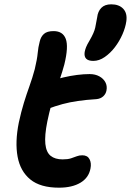

<svg xmlns="http://www.w3.org/2000/svg" viewBox="-20 -856 606 889"><path d="M253 13Q167 13 120.5 -25Q74 -63 61.5 -130.5Q49 -198 67 -288Q78 -339 90.5 -379.5Q103 -420 116.5 -457.5Q130 -495 141 -536Q152 -582 154.5 -610Q157 -638 164 -664Q169 -686 183.5 -699Q198 -712 228 -712Q271 -712 284.5 -676Q298 -640 278 -558Q269 -525 259 -495.5Q249 -466 238 -435.5Q227 -405 217.5 -370.5Q208 -336 199 -293Q186 -228 190 -189.5Q194 -151 214.5 -134.5Q235 -118 270 -118Q294 -118 309 -123Q324 -128 335.5 -132.5Q347 -137 361 -137Q385 -137 394.5 -119Q404 -101 399 -76Q391 -33 352.5 -10Q314 13 253 13ZM199 -351Q160 -336 143 -351.5Q126 -367 132 -397Q138 -423 152.5 -444Q167 -465 214 -481Q242 -490 273.5 -497.5Q305 -505 336.5 -509Q368 -513 395 -513Q421 -513 440 -502.5Q459 -492 468 -475Q477 -458 473 -437Q470 -421 458 -410Q446 -399 427 -397Q379 -394 341 -388.5Q303 -383 269.5 -374Q236 -365 199 -351ZM412 -574Q366 -574 372 -615Q374 -626 378.5 -637.5Q383 -649 395 -669Q416 -705 421 -728.5Q426 -752 430 -776Q433 -803 449 -819.5Q465 -836 495 -836Q531 -836 550.5 -815.5Q570 -795 565 -758Q561 -729 547 -697Q533 -665 512 -637.5Q491 -610 465 -592Q439 -574 412 -574Z"/></svg>

Font: Shantell Sans SemiBold
Style: Italic
Weight: 600
Italic angle: -11°
Designer: Stephen Nixon, Anya Danilova, Shantell Martin
Foundry: Arrow Type
Version: Version 1.011;[c5ecc13dd]